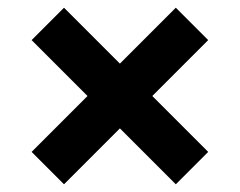

<svg xmlns="http://www.w3.org/2000/svg" viewBox="-20 -583 622 498"><path d="M146 -105 62 -189 207 -334 62 -479 146 -563 291 -418 436 -563 520 -479 375 -334 520 -189 436 -105 291 -250Z"/></svg>

Font: Gantari
Style: Bold
Weight: 700
Designer: Anugrah Pasau
Foundry: Lafontype
Version: Version 1.000